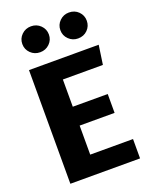

<svg xmlns="http://www.w3.org/2000/svg" viewBox="-168 -1013 862 1100"><g transform="rotate(-20 263.0 -462.5)"><path d="M473 -576H229V-410H442V-295H229V-118H490V0H65V-693H490ZM242 -846Q242 -813 218.5 -790Q195 -767 161 -767Q127 -767 103.5 -790Q80 -813 80 -846Q80 -879 103.5 -902Q127 -925 161 -925Q195 -925 218.5 -902Q242 -879 242 -846ZM473 -846Q473 -813 450 -790Q427 -767 392 -767Q359 -767 335.5 -790Q312 -813 312 -846Q312 -879 335.5 -902Q359 -925 392 -925Q427 -925 450 -902Q473 -879 473 -846Z"/></g></svg>

Font: Fira Sans BGR
Style: Bold
Weight: 700
Designer: bBox Type GmbH & Carrois Corporate GbR & Edenspiekermann AG
Foundry: bBox Type GmbH & Carrois Corporate GbR & Edenspiekermann AG
Version: Version 4.301